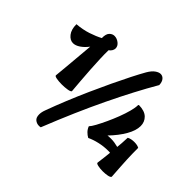

<svg xmlns="http://www.w3.org/2000/svg" viewBox="-202 -1010 1438 1438"><g transform="rotate(45 516.5 -291.0)"><path d="M274 -171Q243 -171 218.5 -175.5Q194 -180 195 -189Q200 -235 205 -294.5Q210 -354 215.5 -414.5Q221 -475 225 -522Q199 -488 170 -468.5Q141 -449 115 -449Q83 -449 58 -480.5Q33 -512 33 -568Q96 -573 149 -590.5Q202 -608 241 -629Q240 -672 257.5 -690Q275 -708 297 -708Q323 -708 346 -690Q369 -672 369 -647Q369 -636 362.5 -623.5Q356 -611 341 -600Q340 -562 342 -511Q344 -460 347.5 -403.5Q351 -347 355.5 -291.5Q360 -236 364 -189Q360 -180 332.5 -175.5Q305 -171 274 -171ZM372 169Q349 169 331 154.5Q313 140 313 107Q313 96 315.5 83Q318 70 324 54Q352 -23 386.5 -107.5Q421 -192 458.5 -276Q496 -360 532.5 -437Q569 -514 601 -577Q633 -640 657 -682Q678 -718 701 -734.5Q724 -751 743 -751Q764 -751 778.5 -733.5Q793 -716 794 -684Q700 -523 597.5 -310Q495 -97 390 167Q386 168 381.5 168.5Q377 169 372 169ZM951 72Q923 72 900 67Q877 62 878 53Q883 13 886.5 -14.5Q890 -42 892 -65Q887 -66 881.5 -66Q876 -66 871 -66Q825 -66 779 -55.5Q733 -45 698 -28Q679 -38 663 -54.5Q647 -71 639 -93Q652 -106 670.5 -140Q689 -174 709.5 -218Q730 -262 748 -309Q766 -356 777 -397.5Q788 -439 788 -466L792 -471Q854 -470 883.5 -441Q913 -412 913 -369Q913 -321 879 -262Q845 -203 787 -143Q797 -144 805.5 -144.5Q814 -145 823 -145Q842 -145 861 -142Q880 -139 899 -134Q901 -154 903 -179Q905 -204 906 -238Q918 -245 933 -248Q948 -251 964 -251Q978 -251 991.5 -248.5Q1005 -246 1015 -240Q1015 -205 1015.5 -176.5Q1016 -148 1017.5 -117Q1019 -86 1021.5 -45.5Q1024 -5 1028 53Q1024 63 1000.5 67.5Q977 72 951 72Z"/></g></svg>

Font: Agbalumo
Style: Regular
Weight: 400
Designer: Raphael Alegbeleye
Foundry: Sorkin Type Co.
Version: Version 1.000; ttfautohint (v1.8.4)